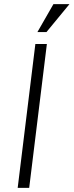

<svg xmlns="http://www.w3.org/2000/svg" viewBox="-20 -914 358 934"><path d="M240 -894H318L206 -758H162ZM152 -700H208L122 0H66Z"/></svg>

Font: Haskoy Light
Style: Italic
Weight: 300
Designer: Ertekin Erdin
Foundry: Ertekin Erdin
Version: Version 2.000; ttfautohint (v1.8.4.7-5d5b)